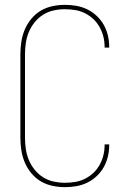

<svg xmlns="http://www.w3.org/2000/svg" viewBox="-20 -763 540 791"><path d="M247 8Q221 8 195.5 2.5Q170 -3 148 -16Q126 -29 109 -49.5Q92 -70 82 -94Q72 -118 68 -143.5Q64 -169 64 -195V-540Q64 -566 68 -591.5Q72 -617 82 -641Q92 -665 109 -685.5Q126 -706 148 -719Q170 -732 195.5 -737.5Q221 -743 247 -743Q271 -743 294.5 -739Q318 -735 339.5 -724.5Q361 -714 378.5 -697.5Q396 -681 407.5 -660.5Q419 -640 424.5 -616.5Q430 -593 430 -570Q430 -569 430 -568.5Q430 -568 430 -567H411Q411 -568 411 -568.5Q411 -569 411 -569Q411 -591 406 -611.5Q401 -632 390.5 -651Q380 -670 364.5 -684.5Q349 -699 330 -708.5Q311 -718 290 -721.5Q269 -725 247 -725Q224 -725 201 -720Q178 -715 158 -702.5Q138 -690 123 -671.5Q108 -653 99 -631.5Q90 -610 86.5 -586.5Q83 -563 83 -540V-195Q83 -172 86.5 -148.5Q90 -125 99 -103.5Q108 -82 123 -63.5Q138 -45 158 -32.5Q178 -20 201 -15Q224 -10 247 -10Q269 -10 290 -13.5Q311 -17 330 -26.5Q349 -36 364.5 -50.5Q380 -65 390.5 -84Q401 -103 406 -123.5Q411 -144 411 -166Q411 -166 411 -166.5Q411 -167 411 -168H430Q430 -167 430 -166.5Q430 -166 430 -165Q430 -142 424.5 -118.5Q419 -95 407.5 -74.5Q396 -54 378.5 -37.5Q361 -21 339.5 -10.5Q318 0 294.5 4Q271 8 247 8Z"/></svg>

Font: iosevka_custom_sans_ss08 Thin
Style: Regular
Weight: 100
Designer: Belleve Invis
Foundry: Belleve Invis
Version: Version 10.3.0; ttfautohint (v1.8.3)